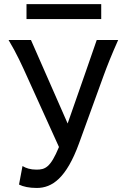

<svg xmlns="http://www.w3.org/2000/svg" viewBox="-20 -909 631 941"><path d="M454.1 -712.9C454.1 -712.9 359.9 -440.4 311.5 -303.7L131.8 -712.9H22C61.5 -647.5 90.3 -583 109.9 -539.6L269 -188.5C227.1 -86.9 200.7 -77.6 158.2 -77.6C128.9 -77.6 106.9 -85 90.3 -95.2L73.2 -4.4C93.8 5.9 123 12.2 160.2 12.2C235.8 12.2 305.2 -36.1 367.2 -206.1L488.3 -539.6C504.9 -585 525.4 -637.2 559.1 -712.9ZM109.9 -815.4H476.1V-888.7H109.9Z"/></svg>

Font: Andika
Style: Regular
Weight: 400
Designer: Victor Gaultney, Annie Olsen, Julie Remington, Don Collingsworth, Eric Hays
Foundry: SIL International
Version: Version 1.000